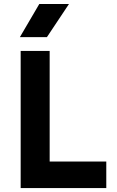

<svg xmlns="http://www.w3.org/2000/svg" viewBox="-20 -960 595 980"><path d="M85.5 0V-700H233.5V-135.5H522.5V0ZM81.5 -770.5 180.5 -939.5H332L219.5 -770.5Z"/></svg>

Font: Geologica Cursive SemiBold
Style: Regular
Weight: 600
Designer: Sindre Bremnes, Frode Helland
Foundry: Monokrom Skriftforlag AS
Version: Version 1.010;gftools[0.9.28]